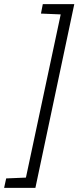

<svg xmlns="http://www.w3.org/2000/svg" viewBox="-78 -763 381 933"><path d="M-58 150 -48 104 48 100 217 -693 121 -697 130 -743H283L94 150Z"/></svg>

Font: Saira SemiCondensed Light
Style: Italic
Weight: 300
Width: 4
Italic angle: -12°
Designer: Hector Gatti with collaboration of the Omnibus-Type team
Foundry: Omnibus-Type
Version: Version 1.101